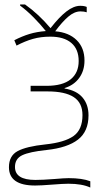

<svg xmlns="http://www.w3.org/2000/svg" viewBox="-20 -679 469 859"><path d="M368 -648V-624Q357 -628 340 -628Q313 -628 285.5 -604.5Q258 -581 227 -539Q288 -534 323 -499.5Q358 -465 358 -408Q358 -363 334.5 -330.5Q311 -298 269 -285V-283Q323 -274 349.5 -242.5Q376 -211 376 -163Q376 -91 329 -54.5Q282 -18 189 -8Q112 0 79.5 15.5Q47 31 47 68Q47 126 138 126Q170 126 222 122Q268 118 287 118Q348 118 384 132V160Q347 143 286 143Q263 143 213 147Q163 151 137 151Q20 151 20 69Q20 18 59 -3Q98 -24 184 -33Q269 -42 309 -70.5Q349 -99 349 -164Q349 -219 310 -244.5Q271 -270 193 -270H117V-295H188Q260 -295 296 -324Q332 -353 332 -406Q332 -459 299 -487Q266 -515 205 -515Q163 -515 127.5 -505Q92 -495 54 -475L44 -499Q79 -517 112 -527Q145 -537 185 -540Q162 -569 131.5 -600Q101 -631 70 -654V-659H92Q153 -616 206 -553Q245 -603 277.5 -628Q310 -653 339 -653Q357 -653 368 -648Z"/></svg>

Font: Noto Sans UI Thin
Style: Regular
Weight: 250
Designer: Monotype Design Team
Foundry: Monotype Imaging Inc.
Version: Version 1.001